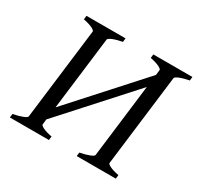

<svg xmlns="http://www.w3.org/2000/svg" viewBox="-134 -775 965 935"><g transform="rotate(30 348.0 -307.5)"><path d="M24.4 0 26.9 -21Q61 -27.8 80.8 -35.9Q100.6 -43.9 101.6 -50.8L164.6 -564Q165.5 -569.8 148.7 -578.6Q131.8 -587.4 97.7 -594.2L100.1 -615.2H319.8L317.4 -594.2Q283.2 -587.4 263.4 -579.1Q243.7 -570.8 242.7 -564L192.4 -153.8L537.1 -535.2L540.5 -564Q541.5 -569.8 524.7 -578.6Q507.8 -587.4 473.6 -594.2L476.1 -615.2H695.8L693.4 -594.2Q659.2 -587.4 639.4 -579.1Q619.6 -570.8 618.7 -564L555.7 -50.8Q554.7 -44.9 571.5 -36.4Q588.4 -27.8 622.6 -21L620.1 0H400.4L402.8 -21Q437 -27.8 456.8 -35.9Q476.6 -43.9 477.5 -50.8L527.8 -461.9L183.1 -80.6L179.7 -50.8Q178.7 -44.9 195.3 -36.4Q211.9 -27.8 246.6 -21L244.1 0Z"/></g></svg>

Font: Akkhara
Style: Italic
Weight: 400
Italic angle: -7°
Designer: J. Victor Gaultney
Version: Version 1.00 June 13, 2006, initial release